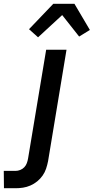

<svg xmlns="http://www.w3.org/2000/svg" viewBox="-119 -784 497 1019"><path d="M-98 215 -99 123H-37Q-24 123 -11.5 118Q1 113 10 103.5Q19 94 23.5 81.5Q28 69 30 57L126 -520H234L136 72Q132 92 125.5 111.5Q119 131 107 148Q95 165 78.5 178.5Q62 192 42.5 200.5Q23 209 3 212Q-17 215 -36 215ZM83 -586 35 -629 164 -764H276L358 -625L301 -590L211 -704Z"/></svg>

Font: Iosevka Aile Semibold
Style: Italic
Weight: 600
Italic angle: -9°
Designer: Belleve Invis
Foundry: Belleve Invis
Version: Version 31.1.0; ttfautohint (v1.8.4)